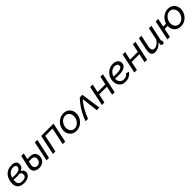

<svg xmlns="http://www.w3.org/2000/svg" viewBox="677 -2646 4770 4770"><g transform="rotate(-45 3062.0 -261.0)"><path d="M273 9Q146 8 91.5 -60Q37 -128 53 -249Q74 -387 155.5 -459.5Q237 -532 365 -532Q443 -532 484 -499Q525 -466 525 -407Q525 -310 422 -264Q456 -250 478 -223Q500 -196 500 -156Q500 -104 470.5 -66.5Q441 -29 390 -10Q339 9 273 9ZM352 -464Q279 -464 227 -420.5Q175 -377 154 -297Q203 -292 248 -292Q347 -294 393.5 -322.5Q440 -351 440 -397Q440 -428 418.5 -446Q397 -464 352 -464ZM277 -57Q337 -56 374.5 -82Q412 -108 412 -157Q412 -192 394.5 -212.5Q377 -233 348 -242Q300 -233 241 -233Q194 -233 143 -238Q132 -148 162 -103Q192 -58 277 -57Z M800 8Q740 8 695 -15Q650 -38 630.5 -85Q611 -132 624 -205Q640 -284 659 -363.5Q678 -443 697 -522H785Q776 -482 766 -441.5Q756 -401 747 -360H837Q934 -360 981 -306Q1028 -252 1017 -166Q1004 -77 943.5 -34.5Q883 8 800 8ZM1173 -522H1261L1150 0H1062ZM712 -200Q700 -130 730 -97Q760 -64 810 -64Q857 -64 888 -95Q919 -126 926 -177Q933 -230 907.5 -260.5Q882 -291 815 -291H731Q726 -268 721 -245.5Q716 -223 712 -200Z M1287 0 1397 -522H1830L1719 0H1631L1727 -453H1471L1375 0Z M2108 10Q2030 10 1976 -27.5Q1922 -65 1897.5 -126.5Q1873 -188 1883 -260Q1891 -315 1916.5 -364Q1942 -413 1982.5 -450.5Q2023 -488 2074.5 -509.5Q2126 -531 2184 -531Q2262 -531 2316 -493.5Q2370 -456 2395 -394.5Q2420 -333 2410 -260Q2400 -188 2359 -126.5Q2318 -65 2253.5 -27.5Q2189 10 2108 10ZM2118 -62Q2166 -62 2209 -89.5Q2252 -117 2282 -162Q2312 -207 2319 -261Q2327 -316 2310 -361Q2293 -406 2258 -432.5Q2223 -459 2174 -459Q2127 -459 2084 -432.5Q2041 -406 2011.5 -360.5Q1982 -315 1974 -259Q1967 -204 1984 -159Q2001 -114 2036 -88Q2071 -62 2118 -62Z M2435 0Q2479 -131 2557 -263.5Q2635 -396 2753 -522H2843L2918 0H2826L2775 -441Q2681 -332 2621.5 -221Q2562 -110 2521 0Z M3008 0 3118 -522H3206L3159 -302H3432L3478 -522H3566L3456 0H3368L3417 -233H3145L3096 0Z M3834 10Q3755 10 3703.5 -27.5Q3652 -65 3630.5 -127Q3609 -189 3619 -262Q3629 -336 3670.5 -397Q3712 -458 3776.5 -494.5Q3841 -531 3920 -531Q3968 -531 4009 -515.5Q4050 -500 4075 -468.5Q4100 -437 4100 -390Q4100 -311 4033.5 -268.5Q3967 -226 3821 -226Q3793 -226 3763.5 -227Q3734 -228 3701 -230Q3698 -155 3736 -108.5Q3774 -62 3847 -62Q3884 -62 3911 -72.5Q3938 -83 3955.5 -97.5Q3973 -112 3981.5 -122.5Q3990 -133 3990 -133L4066 -108Q4066 -108 4053 -90Q4040 -72 4012 -49Q3984 -26 3940 -8Q3896 10 3834 10ZM3907 -459Q3863 -459 3823.5 -438Q3784 -417 3754.5 -380Q3725 -343 3711 -295Q3769 -292 3819 -292Q3893 -292 3934.5 -304Q3976 -316 3993 -337.5Q4010 -359 4008 -388Q4007 -423 3978 -441Q3949 -459 3907 -459Z M4149 0 4259 -522H4347L4300 -302H4573L4619 -522H4707L4597 0H4509L4558 -233H4286L4237 0Z M4875 10Q4753 10 4753 -122Q4753 -141 4756 -162.5Q4759 -184 4764 -209L4831 -522H4918L4855 -226Q4846 -186 4846 -157Q4846 -66 4924 -66Q4974 -66 5025.5 -100.5Q5077 -135 5112 -195L5181 -522H5269L5181 -108Q5180 -104 5179.5 -101Q5179 -98 5179 -95Q5179 -77 5201 -76L5185 0Q5174 1 5165.5 2.5Q5157 4 5150 4Q5123 4 5109 -8Q5095 -20 5095 -40Q5095 -49 5097 -64.5Q5099 -80 5106 -112Q5061 -54 5000 -22Q4939 10 4875 10Z M5310 0 5420 -522H5508L5462 -302H5563Q5581 -366 5623.5 -417.5Q5666 -469 5725.5 -500Q5785 -531 5855 -531Q5933 -531 5987 -493.5Q6041 -456 6066 -394.5Q6091 -333 6081 -260Q6071 -188 6030 -126.5Q5989 -65 5924.5 -27.5Q5860 10 5779 10Q5705 10 5653 -23Q5601 -56 5574.5 -111Q5548 -166 5552 -233H5447L5398 0ZM5789 -62Q5837 -62 5880 -89.5Q5923 -117 5953 -162Q5983 -207 5990 -261Q5998 -316 5981 -361Q5964 -406 5929 -432.5Q5894 -459 5845 -459Q5798 -459 5755 -432.5Q5712 -406 5682.5 -360.5Q5653 -315 5645 -259Q5638 -204 5655 -159Q5672 -114 5707 -88Q5742 -62 5789 -62Z"/></g></svg>

Font: Raleway Medium
Style: Italic
Weight: 500
Italic angle: -12°
Designer: Matt McInerney, Pablo Impallari, Rodrigo Fuenzalida
Foundry: Matt McInerney, Pablo Impallari, Rodrigo Fuenzalida
Version: Version 4.026